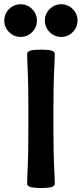

<svg xmlns="http://www.w3.org/2000/svg" viewBox="-61 -892 391 919"><path d="M201.2 -12.7Q201.2 -2.9 188.2 2.4Q175.3 7.8 134.8 7.8Q95.2 7.8 82 2.4Q68.8 -2.9 68.8 -12.7Q68.8 -33.2 71.8 -94.7Q74.7 -156.2 74.7 -267.6V-378.9Q74.7 -490.2 71.8 -551.8Q68.8 -613.3 68.8 -633.8Q68.8 -643.6 82 -648.9Q95.2 -654.3 134.8 -654.3Q175.3 -654.3 188.2 -648.9Q201.2 -643.6 201.2 -633.8Q201.2 -613.3 198 -551.8Q194.8 -490.2 194.8 -378.9V-267.6Q194.8 -156.2 198 -94.7Q201.2 -33.2 201.2 -12.7ZM231.9 -715.3Q199.7 -715.3 176.8 -738.3Q153.8 -761.2 153.8 -793.5Q153.8 -825.7 176.8 -848.6Q199.7 -871.6 231.9 -871.6Q264.2 -871.6 287.1 -848.6Q310.1 -825.7 310.1 -793.5Q310.1 -761.2 287.1 -738.3Q264.2 -715.3 231.9 -715.3ZM37.6 -715.3Q5.4 -715.3 -17.6 -738.3Q-40.5 -761.2 -40.5 -793.5Q-40.5 -825.7 -17.6 -848.6Q5.4 -871.6 37.6 -871.6Q69.8 -871.6 92.8 -848.6Q115.7 -825.7 115.7 -793.5Q115.7 -761.2 92.8 -738.3Q69.8 -715.3 37.6 -715.3Z"/></svg>

Font: Bainsley
Style: Bold
Weight: 700
Designer: Paul James MIller
Foundry: High-Logic / Made with FontCreator
Version: Version 1.411;March 28, 2021;FontCreator 13.0.0.2683 64-bit